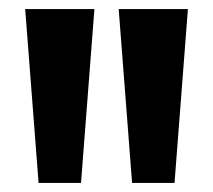

<svg xmlns="http://www.w3.org/2000/svg" viewBox="-20 -828 470 423"><path d="M65 -425 35.5 -808H188L158.5 -425ZM271 -425 241.5 -808H394L364.5 -425Z"/></svg>

Font: Encode Sans SemiCondensed SemiCondensed
Style: Bold
Weight: 700
Width: 4
Designer: Multiple Designers
Foundry: Impallari Type
Version: Version 3.000; ttfautohint (v1.8.3) -l 8 -r 50 -G 200 -x 14 